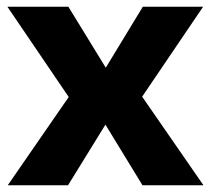

<svg xmlns="http://www.w3.org/2000/svg" viewBox="-20 -550 639 570"><path d="M403 0 293 -180 182 0H3L184 -262L2 -530H183L294 -349L404 -530H583L402 -263L584 0Z"/></svg>

Font: Roundo Variable
Style: Regular
Weight: 200
Designer: Shiva Nallaperumal
Foundry: Indian Type Foundry
Version: Version 2.000